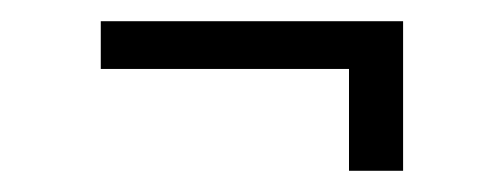

<svg xmlns="http://www.w3.org/2000/svg" viewBox="-20 -369 475 181"><path d="M75 -349H360V-208H309V-304H75Z"/></svg>

Font: Khand Light
Style: Regular
Weight: 300
Designer: Devanagari: Sanchit Sawaria, Jyotish Sonowal; Latin: Satya Rajpurohit
Foundry: Indian Type Foundry
Version: Version 1.101;PS 1.0;hotconv 1.0.78;makeotf.lib2.5.61930; tt